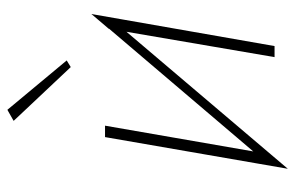

<svg xmlns="http://www.w3.org/2000/svg" viewBox="-160 -605 801 521"><g transform="rotate(-90 240.5 -344.5)"><path d="M448 -441 463 -496 58 -20 43 36ZM160 -460H129L43 36L82 -11ZM463 -497 423 -450 346 0H376ZM173 -708 319 -553 337 -564 203 -725Z"/></g></svg>

Font: Jost ExtraLight
Style: Italic
Weight: 250
Italic angle: -5°
Version: Version 3.710